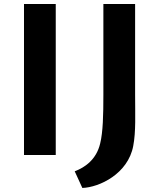

<svg xmlns="http://www.w3.org/2000/svg" viewBox="-20 -763 782 945"><path d="M98.1 0H254.4V-743.2H98.1ZM347.7 80.1 385.3 162.1C468.8 159.2 609.9 92.8 635.7 -44.4C649.4 -115.2 645 -202.1 645 -299.3V-743.2H488.8V-296.9C488.8 -195.8 486.8 -112.8 473.1 -57.1C454.6 22 398.4 61 347.7 80.1Z"/></svg>

Font: Merriweather Sans
Style: Bold
Weight: 700
Designer: Eben Sorkin ( eben@eyebytes.com )
Foundry: Eben Sorkin
Version: Version 1.003